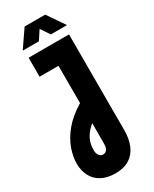

<svg xmlns="http://www.w3.org/2000/svg" viewBox="-282 -948 982 1228"><g transform="rotate(-30 209.0 -334.0)"><path d="M177.7 218.7Q117 218.7 75.5 196Q34 173.3 13.2 133Q-7.7 92.7 -7.7 41.7Q-7.7 -9.3 12.3 -66.5Q32.3 -123.7 78.8 -180Q125.3 -236.3 204.3 -284V-559.7H64.7V-700H363V8Q363 71 342.8 118.7Q322.7 166.3 281.7 192.5Q240.7 218.7 177.7 218.7ZM168.7 74.7Q181 74.7 189.8 67.8Q198.7 61 203.2 48.7Q207.7 36.3 207.7 19.3V-134.3Q180 -111 162.3 -86.5Q144.7 -62 137 -35.8Q129.3 -9.7 129.3 20.7Q129.3 46.7 141.2 60.7Q153 74.7 168.7 74.7ZM54.7 -758 142.3 -885.7H294.3L381.7 -758H262.3L217.7 -824.7L174.3 -758Z"/></g></svg>

Font: MuseoModerno Thin
Style: Regular
Weight: 100
Designer: Pablo Cosgaya, Héctor Gatti, Marcela Romero, and the Authors of The MuseoModerno Project.
Foundry: Omnibus-Type Team
Version: Version 1.003